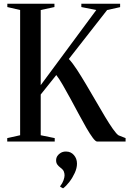

<svg xmlns="http://www.w3.org/2000/svg" viewBox="-20 -763 699 1035"><path d="M19 0V-18.5L88.5 -34V-709L19.5 -725V-743H273.5V-725L199.5 -709V-304L499 -709L418.5 -725V-743H627.5V-724.5L557.5 -709L351 -445Q371 -424 394.8 -387.5Q418.5 -351 444.5 -307.2Q470.5 -263.5 496.5 -218.5Q522.5 -173.5 546 -134.2Q569.5 -95 588.5 -68Q607.5 -41 619 -33.5L657 -18.5V0H503.5Q495 0 479.8 -20.5Q464.5 -41 445 -74.8Q425.5 -108.5 404 -149Q382.5 -189.5 360.5 -229.8Q338.5 -270 319 -304Q299.5 -338 283.5 -358.5L199.5 -253.5V-34L275 -18.5V0ZM395 119Q395 143 383 169.2Q371 195.5 353.8 217.8Q336.5 240 320.5 252H319.5L304.5 243.5V240.5Q317 224.5 322.5 208.5Q328 192.5 328 182.5Q328 172 324.2 161.8Q320.5 151.5 305.5 140.5Q295.5 133 289 124Q282.5 115 282.5 101.5Q282.5 88 289.5 77.5Q296.5 67 308.2 60.5Q320 54 334 54H337Q362 54 378.5 73Q395 92 395 119Z"/></svg>

Font: Merriweather 144pt
Style: Regular
Weight: 400
Version: Version 2.100